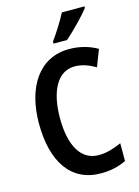

<svg xmlns="http://www.w3.org/2000/svg" viewBox="-138 -1013 795 1098"><g transform="rotate(-15 259.5 -463.5)"><path d="M475 -928V-937H341C318 -892 284 -838 249 -789V-777H329C374 -816 446 -889 475 -928ZM331 -620C375 -620 416 -604 454 -582L492 -681C441 -710 385 -724 326 -724C146 -724 50 -568 50 -357C50 -127 145 10 320 10C378 10 426 -1 470 -23V-128C426 -109 383 -94 335 -94C231 -94 174 -190 174 -356C174 -508 226 -620 331 -620Z"/></g></svg>

Font: Noto Sans Arabic UI Cn SmBd
Style: Regular
Weight: 600
Width: 3
Designer: Monotype Design Team, Nadine Chahine and Nizar Qandah
Foundry: Monotype Imaging Inc.
Version: Version 2.010